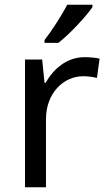

<svg xmlns="http://www.w3.org/2000/svg" viewBox="-20 -786 453 806"><path d="M167 -606H225C272 -642 343 -719 368 -756V-766H262C239 -721 196 -655 167 -618ZM335 -546C260 -546 205 -497 171 -438H167L157 -536H85V0H173V-286C173 -394 246 -466 329 -466C347 -466 370 -463 387 -459L398 -540C380 -544 355 -546 335 -546Z"/></svg>

Font: Noto Sans Osage
Style: Regular
Weight: 400
Designer: Monotype Design Team
Foundry: Monotype Imaging Inc.
Version: Version 2.002